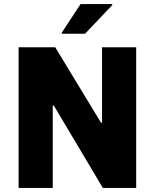

<svg xmlns="http://www.w3.org/2000/svg" viewBox="-20 -919 757 939"><path d="M71 0V-688H250L474 -319H479V-688H646V0H483L243 -403H238V0ZM282 -754V-759L374 -899H529V-894L396 -754Z"/></svg>

Font: Saira Thin
Style: Bold
Weight: 700
Version: Version 1.101